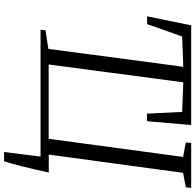

<svg xmlns="http://www.w3.org/2000/svg" viewBox="-28 -755 963 947"><g transform="rotate(90 453.5 -281.5)"><path d="M729.5 180Q731.5 164 734.5 142Q737.5 120 740.5 95.2Q743.5 70.5 746.5 45.8Q749.5 21 752 0H126.5L129.5 -24.5L221 -38.5L309.5 -704L160 -698.5L99 -526L60.5 -525.5L105 -743H596.5L578 -525.5L540.5 -524.5L532 -698.5L386 -704L298 -40H664.5L754 -703L682.5 -716.5L685.5 -743H907L904 -716.5L832.5 -703L742.5 -40.5H831Q824.5 -10.5 817 21.8Q809.5 54 802 84.8Q794.5 115.5 787.5 140.5Q780.5 165.5 775.5 180Z"/></g></svg>

Font: Merriweather 96pt Light
Style: Italic
Weight: 300
Italic angle: -7.8°
Version: Version 2.101